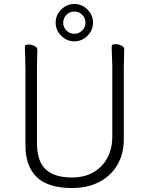

<svg xmlns="http://www.w3.org/2000/svg" viewBox="-20 -930 750 966"><path d="M448 -816Q448 -778 420 -750Q392 -722 354 -722Q316 -722 288 -750Q260 -778 260 -816Q260 -854 288 -882Q316 -910 354 -910Q392 -910 420 -882Q448 -854 448 -816ZM410 -816Q410 -839 393.5 -855.5Q377 -872 354 -872Q331 -872 314.5 -855.5Q298 -839 298 -816Q298 -793 314.5 -776.5Q331 -760 354 -760Q377 -760 393.5 -776.5Q410 -793 410 -816ZM545 -595Q545 -609 544 -630Q543 -651 542.5 -670Q542 -689 542 -697Q542 -708 561 -708Q575 -708 590 -701Q605 -694 605 -682Q605 -670 604 -645Q603 -620 603 -594V-230Q603 -156 570.5 -100.5Q538 -45 479.5 -14.5Q421 16 342 16Q222 16 165 -39Q108 -94 108 -198V-586Q108 -617 106.5 -647.5Q105 -678 105 -695Q105 -706 124 -706Q138 -706 153 -699Q168 -692 168 -680Q168 -668 167 -639Q166 -610 166 -584V-210Q166 -119 210 -78Q254 -37 342 -37Q405 -37 450.5 -63.5Q496 -90 520.5 -136.5Q545 -183 545 -242Z"/></svg>

Font: Moon Stars Kai T Light
Style: Regular
Weight: 300
Designer: GuiWonder
Version: Version 1.101